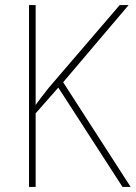

<svg xmlns="http://www.w3.org/2000/svg" viewBox="-20 -734 533 754"><path d="M493 0 228 -411 485 -714H450L172 -390C150 -362 132 -339 120 -322V-714H94V0H120V-289L209 -390L461 0Z"/></svg>

Font: Noto Sans Sinhala SemiCondensed Thin
Style: Regular
Weight: 100
Width: 4
Designer: Jelle Bosma - Monotype Design Team
Foundry: Monotype Imaging Inc.
Version: Version 2.006